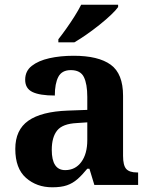

<svg xmlns="http://www.w3.org/2000/svg" viewBox="-20 -786 640 816"><path d="M202 10Q136 10 90.5 -30Q45 -70 45 -153Q45 -234 100.5 -273Q156 -312 269 -316L351 -319V-374Q351 -429 336.5 -458.5Q322 -488 281 -488Q243 -488 228 -459.5Q213 -431 213 -380Q149 -380 118 -395Q87 -410 87 -447Q87 -484 115 -506Q143 -528 189.5 -538.5Q236 -549 293 -549Q398 -549 450.5 -511Q503 -473 503 -379V-124Q503 -83 516.5 -68Q530 -53 563 -53H567V0H381L360 -69H351Q329 -42 309 -24.5Q289 -7 264.5 1.5Q240 10 202 10ZM257 -63Q300 -63 325.5 -97.5Q351 -132 351 -191V-266L306 -263Q246 -260 223 -231.5Q200 -203 200 -149Q200 -63 257 -63ZM228 -619Q243 -638 261.5 -664Q280 -690 297 -717Q314 -744 325 -766H482V-756Q473 -743 452 -723Q431 -703 403.5 -681Q376 -659 348 -639.5Q320 -620 296 -606H228Z"/></svg>

Font: Noto Serif Gurmukhi
Style: Bold
Weight: 700
Designer: Vaibhav Singh and the Monotype Design Team
Foundry: Monotype Imaging Inc.
Version: Version 2.004; ttfautohint (v1.8.4.7-5d5b)